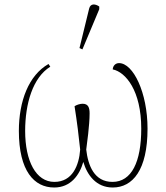

<svg xmlns="http://www.w3.org/2000/svg" viewBox="-20 -825 740 855"><path d="M347 -605 422 -784V-796C405 -808 383 -811 377 -787L334 -611ZM221 10C295 10 334 -45 351 -104C368 -46 408 10 482 10C571 10 637 -68 637 -252C637 -413 573 -544 510 -544C495 -544 483 -533 482 -516C540 -504 609 -421 609 -252C609 -104 566 -15 481 -15C399 -15 372 -89 364 -159C367 -183 379 -267 379 -320C379 -344 374 -363 348 -363C336 -363 321 -358 312 -352C323 -282 331 -218 337 -159C332 -89 303 -15 222 -15C140 -15 92 -108 92 -242C92 -363 126 -480 204 -528L196 -540C108 -490 64 -375 64 -242C64 -64 132 10 221 10Z"/></svg>

Font: Noto Serif SemiCondensed Thin
Style: Regular
Weight: 100
Width: 4
Designer: Monotype Design Team
Foundry: Monotype Imaging Inc.
Version: Version 2.015